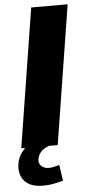

<svg xmlns="http://www.w3.org/2000/svg" viewBox="-60 -739 443 971"><g transform="rotate(-5 161.0 -253.5)"><path d="M25 0 137 -705H322L210 0ZM119 198Q62 198 32 171.5Q2 145 2 99Q2 49 36 9.5Q70 -30 122 -48L165 0Q133 12 119.5 31.5Q106 51 106 70Q106 88 120 99.5Q134 111 155 111Q169 111 181.5 108Q194 105 209 101L221 182Q189 190 167 194Q145 198 119 198Z"/></g></svg>

Font: Mulish ExtraLight Black
Style: Italic
Weight: 900
Italic angle: -9°
Version: Version 3.603